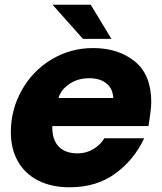

<svg xmlns="http://www.w3.org/2000/svg" viewBox="-20 -783 688 815"><path d="M26 -221Q26 -317 72 -399.5Q118 -482 198.5 -530.5Q279 -579 375 -579Q482 -579 552 -522.5Q622 -466 622 -350Q622 -319 610 -248H202V-242Q202 -189 229.5 -160.5Q257 -132 310 -132Q346 -132 376 -150Q406 -168 423 -196H592Q549 -104 469 -46Q389 12 276 12Q198 12 141.5 -17Q85 -46 55.5 -99Q26 -152 26 -221ZM461 -367Q459 -399 443 -418Q415 -451 359 -451Q302 -451 263 -418Q237 -397 228 -367ZM453 -618H332L203 -763H365Z"/></svg>

Font: Open Sauce One Black Italic
Style: Regular
Weight: 900
Italic angle: -10°
Designer: Alfredo Marco Pradil
Foundry: Creative Sauce Fz LLC
Version: Version 1.477